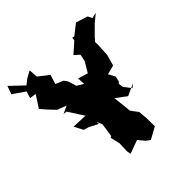

<svg xmlns="http://www.w3.org/2000/svg" viewBox="-218 -891 1057 1057"><g transform="rotate(-45 311.0 -362.5)"><path d="M483 -251 450 -295 447 -323 456 -330 463 -362 442 -401 496 -415 514 -479 518 -558 517 -576 538 -600 589 -651 634 -688 600 -680 588 -705 519 -727 459 -680 445 -682 443 -664 382 -610 411 -584 403 -544 367 -483 309 -501 315 -410 345 -376 325 -448 274 -479 259 -528 244 -549 199 -568 216 -622 156 -669 152 -721 112 -699 81 -675 5 -747 -12 -699 58 -651 46 -611 84 -606 38 -535 66 -502 106 -460 159 -440 114 -419 135 -417 193 -327 104 -331 131 -279 161 -270 213 -243 212 -259 226 -228 214 -148 205 -143 218 -88 216 -28 220 -3 299 -32 330 5 353 22 422 -16 421 -86 420 -94 417 -132 386 -173 374 -283 435 -237 505 -269Z"/></g></svg>

Font: Asimov Aggro
Style: Medium
Weight: 500
Designer: Google
Version: Version 2.000980; 2014